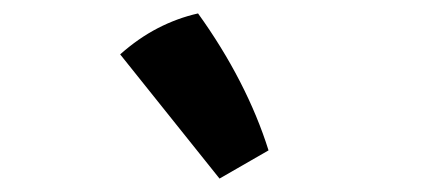

<svg xmlns="http://www.w3.org/2000/svg" viewBox="-20 -843 640 286"><path d="M380 -619 307 -577 159 -762Q186 -786 215 -801Q244 -816 275 -823Q311 -773 337.5 -721.5Q364 -670 380 -619Z"/></svg>

Font: Langar
Style: Regular
Weight: 400
Designer: Alessia Mazzarella
Foundry: Typeland
Version: Version 1.001; ttfautohint (v1.8.3)